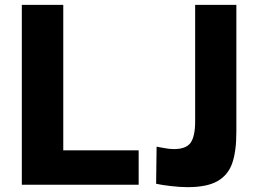

<svg xmlns="http://www.w3.org/2000/svg" viewBox="-20 -762 1055 792"><path d="M241 -742V-142H552V0H70V-742ZM754 10Q723 10 684.5 5.5Q646 1 624 -4L626 -157Q634 -156 656 -151.5Q678 -147 697 -147Q748 -147 766.5 -173.5Q785 -200 785 -262V-742H955V-218Q955 -138 938 -89Q921 -40 877.5 -15Q834 10 754 10Z"/></svg>

Font: Morrison
Style: Bold
Weight: 700
Designer: Pablo Impallari, Rodrigo Fuenzalida (Modified by Dan O. Williams)
Version: Version 0.03;June 6, 2019;FontCreator 11.5.0.2425 64-bit; tt